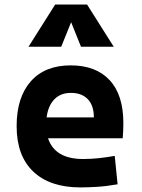

<svg xmlns="http://www.w3.org/2000/svg" viewBox="-20 -815 626 845"><path d="M334 9.8Q199.7 9.8 126.5 -59.8Q53.2 -129.4 53.2 -259.8Q53.2 -386.7 115.5 -457Q177.7 -527.3 291 -527.3Q401.9 -527.3 462.4 -462.4Q522.9 -397.5 522.9 -273.4Q522.9 -238.3 520 -206.5H191.4Q221.7 -115.2 345.7 -115.2Q380.9 -115.2 415 -118.9Q449.2 -122.6 484.9 -128.9L497.6 -3.9Q447.8 4.9 406.7 7.3Q365.7 9.8 334 9.8ZM185.1 -298.3H393.1Q393.1 -350.6 366.5 -378.4Q339.8 -406.2 292 -406.2Q247.1 -406.2 219.5 -378.2Q191.9 -350.1 185.1 -298.3ZM105.5 -609.4 222.7 -794.9H363.3L480.5 -609.4H336.4L293 -717.3L249.5 -609.4Z"/></svg>

Font: Cascadia Code NF
Style: Bold
Weight: 700
Monospace: yes
Designer: Aaron Bell
Foundry: Saja Typeworks
Version: Version 2404.023; ttfautohint (v1.8.4)